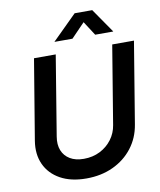

<svg xmlns="http://www.w3.org/2000/svg" viewBox="-101 -1022 928 1113"><g transform="rotate(-10 363.5 -465.5)"><path d="M317.4 11.7Q226.6 11.7 164.3 -22.9Q102.1 -57.6 74.7 -117.9Q47.4 -178.2 60.1 -255.9L138.2 -727.5H266.1L189 -257.8Q181.2 -211.4 194.8 -176.8Q208.5 -142.1 241 -122.6Q273.4 -103 322.3 -103Q375 -103 417.5 -124.5Q460 -146 487.5 -182.9Q515.1 -219.7 522.5 -266.1L598.6 -727.5H726.6L647.5 -247.6Q634.8 -169.9 589.6 -111.6Q544.4 -53.2 474.6 -20.8Q404.8 11.7 317.4 11.7ZM377.4 -800.3H272V-801.3L415.5 -943.4H519L617.2 -801.3V-800.3H511.2L457.5 -883.3Z"/></g></svg>

Font: Inter 28pt SemiBold
Style: Italic
Weight: 600
Italic angle: -9.3988°
Designer: Rasmus Andersson
Foundry: rsms
Version: Version 4.001;git-66647c0bb